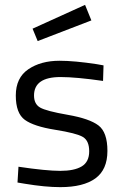

<svg xmlns="http://www.w3.org/2000/svg" viewBox="-20 -760 505 790"><path d="M229 -443Q120 -443 120 -367Q120 -332 145 -317.5Q170 -303 259 -287.5Q348 -272 385 -244Q422 -216 422 -139Q422 -62 372.5 -26Q323 10 228 10Q166 10 82 -4L52 -9L56 -74Q170 -57 228 -57Q286 -57 316.5 -75.5Q347 -94 347 -137.5Q347 -181 321 -196.5Q295 -212 207 -226Q119 -240 82 -267Q45 -294 45 -367Q45 -440 96.5 -475Q148 -510 225 -510Q286 -510 378 -496L406 -491L404 -427Q293 -443 229 -443ZM114 -642 330 -740 356 -676 135 -591Z"/></svg>

Font: Titillium Web
Style: Regular
Weight: 400
Version: Version 1.002;PS 57.000;hotconv 1.0.70;makeotf.lib2.5.55311